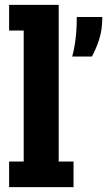

<svg xmlns="http://www.w3.org/2000/svg" viewBox="-20 -770 448 790"><path d="M17.5 0V-105.5H77.5V-644.5H17.5V-750H221.5V-105.5H282.5V0ZM277 -537.5Q285.5 -566.5 290.8 -608.8Q296 -651 296 -700H401Q401 -645.5 387 -604.5Q373 -563.5 358 -537.5Z"/></svg>

Font: Trispace Condensed SemiBold
Style: Regular
Weight: 600
Width: 3
Designer: Tyler Finck
Foundry: Etcetera Type Company
Version: Version 1.210; ttfautohint (v1.8.3)